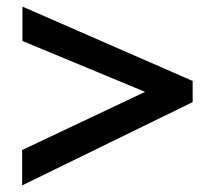

<svg xmlns="http://www.w3.org/2000/svg" viewBox="-20 -599 640 581"><path d="M47 -38V-145L419 -321L48 -475V-579L563 -354V-290Z"/></svg>

Font: Inconsolata Expanded Bold
Style: Regular
Weight: 700
Width: 7
Monospace: yes
Designer: Raph Levien, Cyreal, Brenton Simpson
Foundry: Raph Levien, Cyreal, Google
Version: Version 3.001; ttfautohint (v1.8.2.53-6de2)